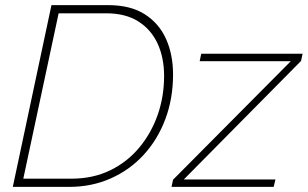

<svg xmlns="http://www.w3.org/2000/svg" viewBox="-20 -730 1202 750"><path d="M181 -710H402Q490 -710 546 -674Q602 -638 629 -577Q656 -516 656 -439Q656 -345 626 -265Q596 -185 541.5 -125.5Q487 -66 412.5 -33Q338 0 251 0H30ZM258 -32Q343 -32 410 -64.5Q477 -97 524 -153.5Q571 -210 596 -281.5Q621 -353 621 -433Q621 -505 595.5 -560Q570 -615 520 -646.5Q470 -678 395 -678H209L71 -32ZM656 -28 1116 -491H760L766 -520H1162L1156 -492L698 -29H1056L1049 0H650Z"/></svg>

Font: Raleway Thin ExtraLight
Style: Italic
Weight: 250
Italic angle: -12°
Version: Version 4.026